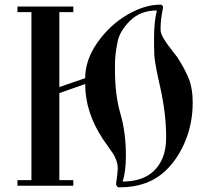

<svg xmlns="http://www.w3.org/2000/svg" viewBox="-20 -798 893 825"><path d="M346 -462Q346 -540 398.5 -615Q451 -690 526 -734Q601 -778 669 -778Q675 -778 678.5 -773Q682 -768 680 -762Q670 -714 670 -677V-670Q670 -654 683 -632.5Q696 -611 716.5 -585Q737 -559 742 -552Q776 -499 792 -458Q808 -417 808 -357Q808 -271 777.5 -195Q747 -119 694 -67Q618 7 493 7Q486 7 482 1.5Q478 -4 479 -11Q486 -58 486 -75Q486 -92 479.5 -109.5Q473 -127 466 -137.5Q459 -148 444.5 -168.5Q430 -189 423 -199Q346 -315 346 -437L235 -398V-24H295V0H55V-24H115V-746H55V-770H295V-746H235V-424ZM694 -208Q694 -305 670 -416Q667 -430 661 -456.5Q655 -483 653 -494.5Q651 -506 647.5 -525.5Q644 -545 643 -563Q642 -581 642 -602V-638Q642 -703 654 -753Q584 -753 540 -710Q496 -667 486 -622Q474 -566 474 -523V-497Q474 -390 497 -311Q521 -229 521 -129Q521 -61 507 -18Q636 -18 679 -120Q694 -157 694 -208Z"/></svg>

Font: Ponomar Unicode TT
Style: Regular
Weight: 400
Designer: Vladislav V. Dorosh, Yuri A.W. Shardt, Nikita Simmons, Aleksandr Andreev
Foundry: Ponomar Project
Version: 1.1